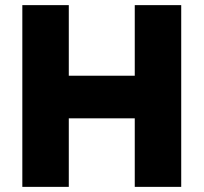

<svg xmlns="http://www.w3.org/2000/svg" viewBox="-20 -728 793 748"><path d="M67 0V-708H248V-433H505V-708H686V0H505V-267H248V0Z"/></svg>

Font: Onest Black
Style: Regular
Weight: 900
Designer: Dmitri Voloshin, Andrey Kudryavtsev
Foundry: Dmitri Voloshin, Andrey Kudryavtsev
Version: Version 1.000;gftools[0.9.33]